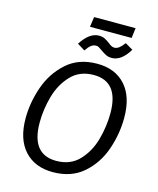

<svg xmlns="http://www.w3.org/2000/svg" viewBox="-140 -1068 967 1176"><g transform="rotate(15 343.5 -479.5)"><path d="M646 -422Q646 -321 612 -221.5Q578 -122 502 -55Q426 12 308 12Q194 12 128.5 -60Q63 -132 63 -264Q63 -363 97.5 -463Q132 -563 208 -631.5Q284 -700 402 -700Q516 -700 581 -628Q646 -556 646 -422ZM153 -261Q153 -60 311 -60Q401 -60 456 -118.5Q511 -177 534 -261Q557 -345 557 -428Q557 -628 399 -628Q310 -628 255 -570Q200 -512 176.5 -428Q153 -344 153 -261ZM405 -786Q390 -797 382.5 -801Q375 -805 366 -805Q348 -805 333.5 -793.5Q319 -782 303 -758L255 -788Q307 -869 367 -869Q388 -869 403.5 -861.5Q419 -854 436 -841Q448 -831 457 -826.5Q466 -822 475 -822Q491 -822 505.5 -833Q520 -844 537 -867L586 -838Q537 -757 477 -757Q455 -757 440 -764.5Q425 -772 405 -786ZM299 -907 308 -971H571L563 -907Z"/></g></svg>

Font: FiraGO Book
Style: Italic
Weight: 350
Italic angle: -8°
Designer: bBox Type GmbH
Foundry: bBox Type GmbH
Version: Version 1.001